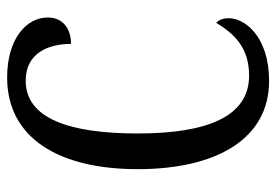

<svg xmlns="http://www.w3.org/2000/svg" viewBox="-138 -626 774 538"><g transform="rotate(-90 249.0 -357.0)"><path d="M291 10C416 10 467 -58 467 -103C467 -118 462 -132 454 -138C424 -89 386 -46 306 -46C192 -46 144 -162 144 -358C144 -552 187 -672 292 -672C369 -672 395 -609 395 -545C440 -545 469 -570 469 -610C469 -671 408 -724 301 -724C131 -724 44 -579 44 -358C44 -137 129 10 291 10Z"/></g></svg>

Font: Noto Serif Sinhala ExtraCondensed
Style: Regular
Weight: 400
Width: 2
Designer: Jelle Bosma - Monotype Design Team
Foundry: Monotype Imaging Inc.
Version: Version 2.007